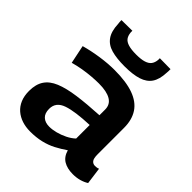

<svg xmlns="http://www.w3.org/2000/svg" viewBox="-214 -901 1043 1043"><g transform="rotate(45 307.5 -380.0)"><path d="M31 -142Q31 -193 52.5 -225.5Q74 -258 119 -276.5Q164 -295 232.5 -304.5Q301 -314 395 -319V-363Q395 -401 363.5 -420Q332 -439 271 -439Q246 -439 215 -436.5Q184 -434 151.5 -428.5Q119 -423 87 -414L65 -520Q115 -534 172 -542.5Q229 -551 280 -551Q369 -551 426 -530.5Q483 -510 510.5 -468.5Q538 -427 538 -365V-162Q538 -130 547.5 -118.5Q557 -107 572 -107Q578 -107 585.5 -108Q593 -109 599 -112L612 -15Q593 -3 569.5 3.5Q546 10 519 10Q476 10 447.5 -7Q419 -24 408 -63Q378 -42 345.5 -25Q313 -8 275 1Q237 10 191 10Q157 10 128 0.5Q99 -9 77 -28Q55 -47 43 -75.5Q31 -104 31 -142ZM177 -150Q177 -116 195.5 -99Q214 -82 246 -82Q269 -82 296 -89Q323 -96 349.5 -109Q376 -122 395 -140V-244Q342 -242 301 -236.5Q260 -231 232.5 -221.5Q205 -212 191 -194.5Q177 -177 177 -150ZM303 -603Q242 -603 201.5 -614.5Q161 -626 139.5 -656.5Q118 -687 116 -741Q115 -748 114.5 -754.5Q114 -761 114 -769L197 -770Q197 -766 197 -763Q197 -760 197 -757Q199 -735 209 -721Q219 -707 242 -700Q265 -693 303 -693Q340 -693 362.5 -700Q385 -707 395.5 -721Q406 -735 408 -757Q408 -760 408 -763Q408 -766 408 -770L491 -769Q491 -761 491 -754Q491 -747 490 -740Q488 -688 468 -658.5Q448 -629 407.5 -616Q367 -603 303 -603Z"/></g></svg>

Font: Georama SemiExpanded SemiBold
Style: Regular
Weight: 600
Width: 6
Designer: Jean-Baptiste Levee
Foundry: Production Type
Version: Version 1.001